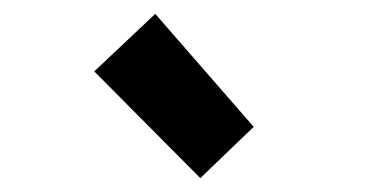

<svg xmlns="http://www.w3.org/2000/svg" viewBox="-20 -835 540 277"><path d="M116 -732 204 -815 346 -652 269 -578Z"/></svg>

Font: Oxanium ExtraLight ExtraBold
Style: Regular
Weight: 800
Version: Version 2.000